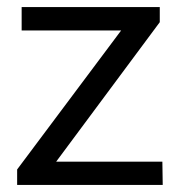

<svg xmlns="http://www.w3.org/2000/svg" viewBox="-20 -521 508 541"><path d="M28.3 0V-43.5L321.3 -435.1H41V-501H430.2V-458.5L138.2 -65.4H437.5L438.5 0Z"/></svg>

Font: RGR Online_21
Style: Regular
Weight: 400
Italic angle: -12°
Designer: vernon adams
Foundry: vernon adams
Version: Version 1.000